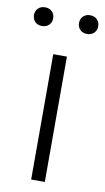

<svg xmlns="http://www.w3.org/2000/svg" viewBox="-84 -748 433 789"><g transform="rotate(10 133.0 -353.5)"><path d="M162 -523V0H105V-523ZM-1 -668Q-1 -685 10 -696Q21 -707 39 -707Q57 -707 68 -696Q79 -685 79 -668Q79 -651 68 -640Q57 -629 39 -629Q21 -629 10 -640Q-1 -651 -1 -668ZM187 -668Q187 -685 198 -696Q209 -707 227 -707Q245 -707 256 -696Q267 -685 267 -668Q267 -651 256 -640Q245 -629 227 -629Q209 -629 198 -640Q187 -651 187 -668Z"/></g></svg>

Font: Jldddboxgfspflltxgxzjzlszac
Style: Regular
Weight: 300
Designer: Carrois Corporate & Edenspiekermann
Foundry: Carrois Corporate GbR & Edenspiekermann AG
Version: Version 2.001